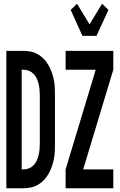

<svg xmlns="http://www.w3.org/2000/svg" viewBox="-20 -1007 640 1027"><path d="M421 -815 358 -954 392 -987 459 -877 526 -987 560 -954 496 -815ZM331 0V-101L492 -634H331V-735H586V-634L425 -101H586V0ZM14 0V-735H106Q126 -735 146.5 -730.5Q167 -726 184.5 -715.5Q202 -705 216 -690Q230 -675 240 -657Q250 -639 257 -619.5Q264 -600 268 -580Q272 -560 273 -539.5Q274 -519 274 -498V-237Q274 -216 273 -195.5Q272 -175 268 -155Q264 -135 257 -115.5Q250 -96 240 -78Q230 -60 216 -45Q202 -30 184.5 -19.5Q167 -9 146.5 -4.5Q126 0 106 0ZM96 -101H106Q121 -101 135.5 -107Q150 -113 160 -123.5Q170 -134 176.5 -148Q183 -162 186.5 -177Q190 -192 191.5 -207Q193 -222 193 -237V-498Q193 -513 191.5 -528Q190 -543 186.5 -558Q183 -573 176.5 -587Q170 -601 160 -611.5Q150 -622 135.5 -628Q121 -634 106 -634H96Z"/></svg>

Font: R Plex Mono
Style: Bold
Weight: 700
Monospace: yes
Designer: Belleve Invis
Foundry: Belleve Invis
Version: Version 31.8.0